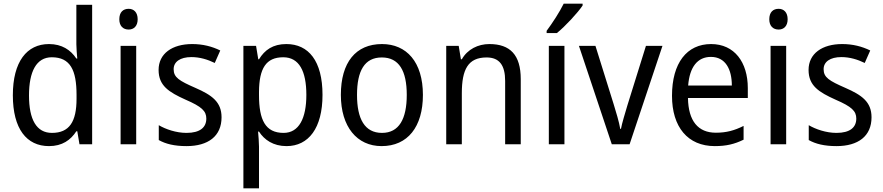

<svg xmlns="http://www.w3.org/2000/svg" viewBox="-20 -786 4809 1046"><path d="M247 10C319 10 365 -23 396 -71H401L413 0H482V-760H396V-545C396 -524 399 -489 401 -467H396C365 -514 317 -546 247 -546C126 -546 50 -450 50 -267C50 -84 125 10 247 10ZM263 -62C179 -62 138 -134 138 -266C138 -396 178 -474 262 -474C363 -474 397 -404 397 -269V-248C397 -123 358 -62 263 -62Z M681 -738C651 -738 630 -720 630 -681C630 -644 651 -625 681 -625C709 -625 730 -644 730 -681C730 -719 709 -738 681 -738ZM722 -536H637V0H722Z M1187 -147C1187 -231 1134 -268 1045 -307C956 -346 926 -364 926 -409C926 -449 961 -475 1023 -475C1068 -475 1111 -462 1150 -443L1180 -511C1135 -533 1085 -546 1027 -546C918 -546 844 -494 844 -405C844 -319 900 -284 991 -243C1079 -205 1104 -181 1104 -140C1104 -92 1070 -62 996 -62C940 -62 882 -82 845 -104V-23C882 -2 930 10 996 10C1114 10 1187 -44 1187 -147Z M1540 -546C1467 -546 1422 -514 1391 -463H1387L1375 -536H1306V240H1391V13C1391 -11 1388 -45 1386 -69H1391C1420 -24 1469 10 1541 10C1661 10 1737 -88 1737 -269C1737 -454 1661 -546 1540 -546ZM1523 -474C1610 -474 1649 -398 1649 -269C1649 -142 1609 -62 1525 -62C1426 -62 1391 -132 1391 -268V-286C1392 -413 1429 -474 1523 -474Z M2284 -269C2284 -448 2195 -546 2061 -546C1918 -546 1837 -446 1837 -269C1837 -95 1925 10 2059 10C2201 10 2284 -95 2284 -269ZM1925 -269C1925 -400 1966 -473 2060 -473C2154 -473 2196 -400 2196 -269C2196 -138 2154 -62 2061 -62C1967 -62 1925 -138 1925 -269Z M2646 -546C2585 -546 2527 -518 2496 -463H2491L2479 -536H2411V0H2496V-278C2496 -408 2530 -473 2631 -473C2701 -473 2732 -430 2732 -345V0H2817V-355C2817 -487 2759 -546 2646 -546Z M3154 -756V-766H3051C3029 -721 2990 -661 2958 -618V-606H3014C3059 -642 3129 -718 3154 -756ZM3055 0V-536H2970V0Z M3313 0H3410L3589 -536H3499L3398 -212C3385 -168 3368 -113 3363 -84H3359C3353 -121 3336 -177 3323 -219L3224 -536H3134Z M3854 -546C3722 -546 3641 -443 3641 -264C3641 -94 3727 10 3874 10C3937 10 3982 -1 4031 -25V-100C3981 -75 3937 -63 3880 -63C3783 -63 3730 -127 3728 -252H4054V-306C4054 -447 3981 -546 3854 -546ZM3853 -476C3932 -476 3967 -409 3967 -320H3729C3737 -421 3780 -476 3853 -476Z M4222 -738C4192 -738 4171 -720 4171 -681C4171 -644 4192 -625 4222 -625C4250 -625 4271 -644 4271 -681C4271 -719 4250 -738 4222 -738ZM4263 -536H4178V0H4263Z M4728 -147C4728 -231 4675 -268 4586 -307C4497 -346 4467 -364 4467 -409C4467 -449 4502 -475 4564 -475C4609 -475 4652 -462 4691 -443L4721 -511C4676 -533 4626 -546 4568 -546C4459 -546 4385 -494 4385 -405C4385 -319 4441 -284 4532 -243C4620 -205 4645 -181 4645 -140C4645 -92 4611 -62 4537 -62C4481 -62 4423 -82 4386 -104V-23C4423 -2 4471 10 4537 10C4655 10 4728 -44 4728 -147Z"/></svg>

Font: Noto Sans Lao SemiCondensed
Style: Regular
Weight: 400
Width: 4
Designer: Monotype Design Team
Foundry: Monotype Imaging Inc.
Version: Version 2.004